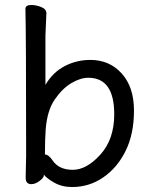

<svg xmlns="http://www.w3.org/2000/svg" viewBox="-20 -735 613 778"><path d="M442.9 -272Q442.9 -419.9 337.9 -419.9Q306.2 -419.9 269.5 -398.4Q232.9 -377 201.9 -332Q170.9 -287.1 165 -209Q162.1 -167 162.1 -110.8L161.1 -109.9Q161.1 -108.9 163.1 -108.9Q176.8 -108.9 193.8 -84Q219.2 -46.9 275.1 -46.9Q331.1 -46.9 387 -108.9Q442.9 -170.9 442.9 -272ZM272 22.9Q231 22.9 199.5 4.9Q168 -13.2 158.2 -26.9V-29.8L157.2 -21Q154.8 -12.2 138.4 -0.5Q122.1 11.2 106.9 11.2Q84 11.2 84 -15.1L85.9 -106Q85.9 -592.8 83 -699.2Q83 -714.8 106.9 -714.8Q126 -714.8 147 -706.5Q168 -698.2 168 -681.2L164.1 -591.8V-391.1Q193.8 -441.9 241.9 -467Q290 -492.2 346.2 -492.2Q423.8 -492.2 473.4 -437Q522.9 -381.8 522.9 -287.1Q522.9 -192.9 489.5 -124.5Q456.1 -56.2 398.9 -16.6Q341.8 22.9 272 22.9Z"/></svg>

Font: LXGW WenKai Screen
Style: Regular
Weight: 400
Designer: LXGW / Fontworks Inc.
Foundry: LXGW / Fontworks Inc.
Version: Version 1.510;January 18,2025